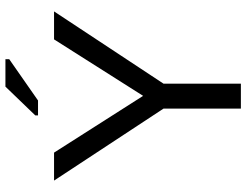

<svg xmlns="http://www.w3.org/2000/svg" viewBox="-120 -787 907 707"><g transform="rotate(-90 333.5 -433.5)"><path d="M645 -688 379 -285V0H287V-285L22 -688H125L334 -360L542 -688ZM317 -747H262V-757L368 -867H469V-853Z"/></g></svg>

Font: Libra Sans
Style: Regular
Weight: 400
Foundry: Context Ltd
Version: Version 1.002